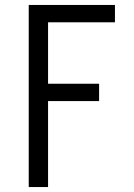

<svg xmlns="http://www.w3.org/2000/svg" viewBox="-20 -540 540 775"><path d="M96 215V-520H444V-450H174V-202H380V-132H174V215Z"/></svg>

Font: Iosevka Algr
Style: Regular
Weight: 400
Monospace: yes
Designer: Belleve Invis
Foundry: Belleve Invis
Version: Version 26.0.2; ttfautohint (v1.8.3)